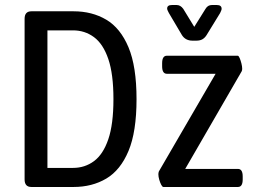

<svg xmlns="http://www.w3.org/2000/svg" viewBox="-20 -745 1022 765"><path d="M105 0Q78 0 78 -30V-670Q78 -700 105 -700H273Q347 -700 403.5 -666.5Q460 -633 492 -556.5Q524 -480 524 -350Q524 -220 492 -143.5Q460 -67 403.5 -33.5Q347 0 273 0ZM169 -76H271Q318 -76 354.5 -103Q391 -130 411.5 -190Q432 -250 432 -350Q432 -450 411.5 -510Q391 -570 354.5 -597Q318 -624 271 -624H169ZM631 0Q627 0 622.5 -8.5Q618 -17 614.5 -29Q611 -41 611 -51Q611 -56 613 -62L839 -451H645Q626 -451 626 -481V-493Q626 -523 645 -523H927Q931 -523 935 -513.5Q939 -504 942 -492Q945 -480 945 -471Q945 -465 943 -461L718 -72H928Q947 -72 947 -42V-30Q947 0 928 0ZM747 -583Q733 -583 722.5 -588.5Q712 -594 705 -605L653 -693Q651 -697 648.5 -702Q646 -707 646 -711Q646 -725 665 -725H684Q699 -725 710 -710L754 -638L799 -710Q808 -725 824 -725H844Q863 -725 863 -710Q863 -706 861 -702Q859 -698 857 -693L803 -605Q796 -594 786.5 -588.5Q777 -583 762 -583Z"/></svg>

Font: Asap Condensed VF Beta
Style: Regular
Weight: 400
Designer: Pablo Cosgaya
Foundry: Omnibus-Type
Version: Version 1.008